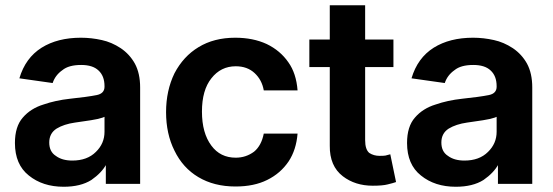

<svg xmlns="http://www.w3.org/2000/svg" viewBox="-20 -699 2112 733"><path d="M90 -29Q37 -71 37 -153Q37 -216 67 -250Q97 -285 146 -300Q192 -316 247 -322Q314 -329 349 -336Q379 -342 379 -368V-370Q379 -409 356 -430Q334 -451 290 -451Q242 -451 218 -431Q191 -412 181 -382L54 -400Q77 -478 139 -517Q200 -555 289 -555Q329 -555 369 -546Q406 -538 441 -515Q475 -492 495 -456Q515 -419 515 -365V3H384V-72H386Q368 -39 329 -12Q288 14 223 14Q143 14 90 -29ZM346 -119Q379 -151 379 -196V-253Q377 -251 354 -245Q324 -239 307 -237Q283 -233 266 -231Q224 -225 196 -208Q168 -190 168 -155Q168 -120 193 -104Q217 -86 256 -86Q313 -86 346 -119Z M737 -23Q678 -58 646 -124Q614 -188 614 -271Q614 -353 646 -419Q680 -484 738 -519Q797 -555 878 -555Q946 -555 998 -531Q1050 -506 1081 -461Q1111 -419 1116 -354H987Q980 -394 952 -420Q924 -446 880 -446Q823 -446 787 -400Q751 -355 751 -273Q751 -191 787 -143Q821 -97 880 -97Q919 -97 950 -120Q978 -143 987 -189H1116Q1111 -127 1082 -83Q1051 -37 1000 -12Q950 13 879 13Q797 13 737 -23Z M1374 -443V-164Q1374 -128 1390 -115Q1407 -104 1429 -104Q1444 -104 1451 -105L1470 -110L1492 -4Q1481 0 1460 5Q1441 10 1403 10Q1336 10 1289 -26Q1238 -65 1239 -143V-443H1161V-548H1239V-679H1374V-548H1482V-443Z M1587 -29Q1534 -71 1534 -153Q1534 -216 1564 -250Q1594 -285 1643 -300Q1689 -316 1744 -322Q1811 -329 1846 -336Q1876 -342 1876 -368V-370Q1876 -409 1853 -430Q1831 -451 1787 -451Q1739 -451 1715 -431Q1688 -412 1678 -382L1551 -400Q1574 -478 1636 -517Q1697 -555 1786 -555Q1826 -555 1866 -546Q1903 -538 1938 -515Q1972 -492 1992 -456Q2012 -419 2012 -365V3H1881V-72H1883Q1865 -39 1826 -12Q1785 14 1720 14Q1640 14 1587 -29ZM1843 -119Q1876 -151 1876 -196V-253Q1874 -251 1851 -245Q1821 -239 1804 -237Q1780 -233 1763 -231Q1721 -225 1693 -208Q1665 -190 1665 -155Q1665 -120 1690 -104Q1714 -86 1753 -86Q1810 -86 1843 -119Z"/></svg>

Font: Sinter Bold
Style: Regular
Weight: 700
Foundry: Adobe & rsms
Version: Version 1.000